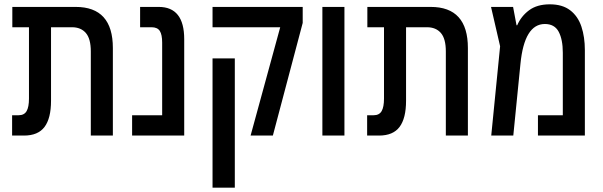

<svg xmlns="http://www.w3.org/2000/svg" viewBox="-20 -627 2789 888"><path d="M36 0V-94H66Q92 -94 103 -113Q114 -132 114 -171V-501H37V-595H330Q502 -595 502 -405V0H400V-389Q400 -448 377 -474.5Q354 -501 313 -501H216V-161Q216 -80 186 -40Q156 0 91 0Z M591 0V-94H730V-430Q730 -467 719 -484Q708 -501 681 -501H628V-595H714Q832 -595 832 -446V0Z M1139 0 1276 -501H963V-595H1380V-521L1242 0ZM963 241V-357H1066V241Z M1471 0V-595H1573V0Z M1678 0V-94H1708Q1734 -94 1745 -113Q1756 -132 1756 -171V-501H1679V-595H1972Q2144 -595 2144 -405V0H2042V-389Q2042 -448 2019 -474.5Q1996 -501 1955 -501H1858V-161Q1858 -80 1828 -40Q1798 0 1733 0Z M2523 -607Q2581 -607 2617 -579.5Q2653 -552 2669 -504Q2685 -456 2685 -395V0H2468V-94H2583V-383Q2583 -444 2564 -480Q2545 -516 2500 -516Q2405 -516 2387 -331L2354 0H2252L2293 -413L2251 -595H2353L2369 -510H2372Q2390 -552 2427 -579.5Q2464 -607 2523 -607Z"/></svg>

Font: Noto Sans Hebrew Condensed Medium
Style: Regular
Weight: 500
Width: 3
Designer: Monotype Design Team
Foundry: Monotype Imaging Inc.
Version: Version 2.004; ttfautohint (v1.8.4.7-5d5b)